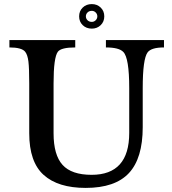

<svg xmlns="http://www.w3.org/2000/svg" viewBox="-20 -910 840 939"><path d="M678 -479V-288Q678 -136 610.5 -63.5Q543 9 399 9Q264 9 193.5 -54.5Q123 -118 123 -258V-502Q123 -576 119 -609Q115 -642 103 -657Q86 -678 26 -678V-714H348V-678Q279 -678 263 -657Q242 -629 242 -502V-258Q242 -152 286 -103.5Q330 -55 428 -55Q612 -55 612 -260V-479Q612 -627 583 -656Q562 -678 498 -678V-714H782V-678Q720 -678 702 -654Q678 -622 678 -479ZM429 -890Q455 -890 472.5 -873Q490 -856 490 -830Q490 -804 472.5 -787Q455 -770 429 -770Q402 -770 384.5 -787Q367 -804 367 -830Q367 -856 384.5 -873Q402 -890 429 -890ZM429 -857Q416 -857 408 -849Q400 -841 400 -830Q400 -819 408 -811Q416 -803 429 -803Q440 -803 448 -811Q456 -819 456 -830Q456 -841 448 -849Q440 -857 429 -857Z"/></svg>

Font: Kolar Light
Style: Regular
Weight: 300
Designer: Ramakrishna Saiteja (Kannada); Shiva Nallaperumal (Latin)
Foundry: Indian Type Foundry
Version: Version 1.001;PS 1.0;hotconv 1.0.88;makeotf.lib2.5.647800